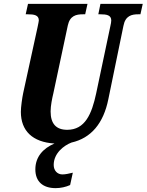

<svg xmlns="http://www.w3.org/2000/svg" viewBox="-20 -734 759 994"><path d="M343 224 357 160C336 165 319 169 303 169C277 169 258 149 258 120C258 59 311 19 350 4C452 -19 516 -96 541 -221L619 -600C629 -653 662 -660 696 -660H707L719 -714H500L489 -660H499C532 -660 556 -656 556 -628C556 -622 554 -609 551 -597L478 -251C455 -143 420 -62 328 -62C271 -62 242 -93 242 -157C242 -187 250 -225 256 -250L331 -602C342 -653 374 -660 410 -660H421L433 -714H125L113 -660H123C157 -660 181 -656 181 -628C181 -622 178 -613 174 -591L100 -252C95 -228 88 -180 88 -155C88 -57 148 2 262 9C203 34 163 78 163 143C163 206 202 240 268 240C294 240 321 234 343 224Z"/></svg>

Font: Noto Serif Condensed Extra
Style: Italic
Weight: 800
Width: 3
Italic angle: -12°
Designer: Monotype Design Team
Foundry: Monotype Imaging Inc.
Version: Version 1.901